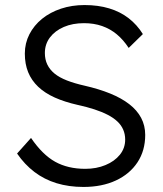

<svg xmlns="http://www.w3.org/2000/svg" viewBox="-20 -730 645 760"><path d="M310.3 10Q252.6 10 203.9 -4.8Q155.3 -19.7 116.3 -49.3Q77.3 -79 47.6 -122.3L102.8 -184Q148 -117.7 198.4 -89.7Q248.8 -61.7 317.6 -61.7Q361.7 -61.7 397.5 -76.6Q433.4 -91.4 454.5 -117.5Q475.5 -143.6 475.5 -177.3Q475.5 -199 467.6 -217Q459.8 -235.1 444.4 -249.4Q429.1 -263.8 406.2 -275.6Q383.3 -287.4 353.6 -297.1Q323.9 -306.8 287.2 -314.8Q235.6 -326.5 196.6 -344Q157.6 -361.5 131.1 -386.6Q104.6 -411.8 91.4 -444.3Q78.3 -476.7 78.3 -518Q78.3 -559 96.4 -594.4Q114.6 -629.7 146.4 -655.5Q178.2 -681.3 221.4 -695.7Q264.5 -710 314.5 -710Q368.5 -710 412.2 -696.8Q455.8 -683.7 489.2 -657.9Q522.5 -632.1 545.5 -595.1L489.4 -540.3Q468.7 -572 442.7 -593.8Q416.7 -615.6 384.1 -627Q351.6 -638.3 312.5 -638.3Q267.5 -638.3 232.6 -623.3Q197.7 -608.2 177.6 -581.7Q157.6 -555.1 157.6 -520Q157.6 -494.7 167.3 -474.5Q177 -454.3 196 -438.7Q215 -423.2 245 -411.5Q275.1 -399.8 315.1 -390.8Q371.8 -377.8 416.1 -359.8Q460.5 -341.8 491.5 -317.8Q522.5 -293.9 538.7 -263.4Q554.8 -232.9 554.8 -195.9Q554.8 -133.9 524.3 -87.6Q493.8 -41.3 438.9 -15.7Q383.9 10 310.3 10Z"/></svg>

Font: Lexend Medium
Style: Regular
Weight: 500
Designer: Bonnie Shaver-Troup, Thomas Jockin
Foundry: Lexend
Version: Version 1.005